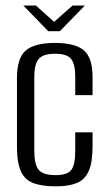

<svg xmlns="http://www.w3.org/2000/svg" viewBox="-20 -658 387 687"><path d="M180.2 8.7Q130.7 8.7 99.9 -2.6Q69.1 -14 54.9 -44.7Q40.7 -75.5 40.7 -134V-378Q40.7 -450.8 72.5 -477.6Q104.3 -504.4 176.6 -504.4Q248.2 -504.4 279.7 -478.2Q311.2 -452 311.2 -381.5V-317.5H249.2V-383.7Q249.2 -427.1 235.1 -446.4Q220.9 -465.7 176.6 -465.7Q133.3 -465.7 118 -446.4Q102.7 -427.1 102.7 -383.7V-117.7Q102.7 -70.1 118 -50.8Q133.3 -31.4 179.5 -31.4Q220.9 -31.4 235.1 -50Q249.2 -68.7 249.2 -117.7V-184.5H311.2V-134.2Q311.2 -76.9 297.3 -45.8Q283.4 -14.7 254.4 -3Q225.3 8.7 180.2 8.7ZM152.6 -546.4 63.5 -638.2H108.6L173.5 -579.8L239.8 -638.2H283.6L194.3 -546.4Z"/></svg>

Font: Alumni Sans Thin
Style: Regular
Weight: 100
Designer: Robert E. Leuschke
Foundry: Robert E. Leuschke
Version: Version 1.018